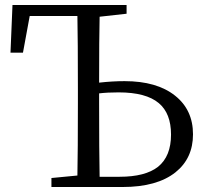

<svg xmlns="http://www.w3.org/2000/svg" viewBox="-20 -749 820 769"><path d="M186 0V-36L290 -46Q292 -142 292 -337V-392Q292 -589 290 -685H99L72 -538H22L30 -729H487V-694L379 -682Q377 -596 377 -418Q430 -424 479 -424Q608 -424 681 -366Q753 -309 753 -211Q753 -115 683 -59Q609 0 471 0ZM379 -41H459Q562 -41 613 -81Q665 -123 665 -210Q665 -295 616 -336Q565 -379 455 -379Q410 -379 377 -375V-337Q377 -140 379 -41Z"/></svg>

Font: Cactus Classical Serif
Style: Regular
Weight: 400
Designer: Henry Chan (via Glyphwiki)、田海東、宇文滿月
Foundry: Moonlit Owen
Version: Version 1.000